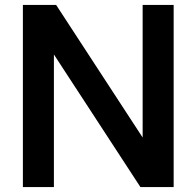

<svg xmlns="http://www.w3.org/2000/svg" viewBox="-20 -760 798 780"><path d="M73 0V-740H208L584.5 -163H559.5V-740H685.5V0H550.5L174 -577H199V0Z"/></svg>

Font: Encode Sans SC Condensed Thin SemiBold
Style: Regular
Weight: 600
Version: Version 3.002